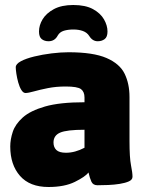

<svg xmlns="http://www.w3.org/2000/svg" viewBox="-20 -740 585 768"><path d="M174 8Q99 8 60 -36.5Q21 -81 21 -154Q21 -182 31 -212.5Q41 -243 71 -270Q101 -297 160 -314Q219 -331 318 -331V-350Q318 -373 304 -383.5Q290 -394 243 -394Q204 -394 171.5 -387.5Q139 -381 116 -374.5Q93 -368 82 -368Q73 -368 65.5 -380Q58 -392 53 -410Q48 -428 45.5 -445Q43 -462 43 -471Q43 -484 63.5 -495Q84 -506 117 -514Q150 -522 186.5 -526.5Q223 -531 254 -531Q353 -531 406 -508Q459 -485 478.5 -445Q498 -405 498 -352V-176Q498 -109 504 -79Q510 -49 510 -33Q510 -21 495.5 -14.5Q481 -8 459 -4.5Q437 -1 413 0Q389 1 370 1Q352 1 345.5 -13.5Q339 -28 334 -50Q321 -33 279.5 -12.5Q238 8 174 8ZM244 -129Q280 -129 318 -149V-221Q247 -221 220.5 -209.5Q194 -198 194 -170Q194 -151 205.5 -140Q217 -129 244 -129ZM273 -720Q322 -720 352 -703.5Q382 -687 396 -662.5Q410 -638 410 -614Q410 -592 398.5 -583.5Q387 -575 371 -575Q350 -575 337 -596Q328 -610 311.5 -616Q295 -622 274 -622Q252 -622 235.5 -617Q219 -612 211 -598Q199 -575 174 -575Q158 -575 147 -583.5Q136 -592 136 -614Q136 -639 150.5 -663Q165 -687 195.5 -703.5Q226 -720 273 -720Z"/></svg>

Font: Asap Black
Style: Regular
Weight: 900
Designer: Pablo Cosgaya
Foundry: Omnibus-Type
Version: Version 3.001; ttfautohint (v1.8.4.7-5d5b)